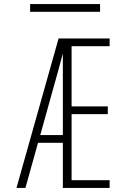

<svg xmlns="http://www.w3.org/2000/svg" viewBox="-20 -924 640 944"><path d="M61 0 268 -735H519V-697H332V-401H510V-363H332V-38H519V0H289V-222H167L105 0ZM178 -260H289V-661Q278 -618 266 -575.5Q254 -533 242 -490ZM128 -866V-904H472V-866Z"/></svg>

Font: Iosevka SS04 XLt Ex
Style: Regular
Weight: 200
Width: 7
Monospace: yes
Designer: Belleve Invis
Foundry: Belleve Invis
Version: Version 19.0.0; ttfautohint (v1.8.4)